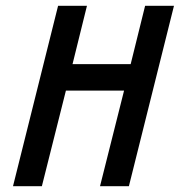

<svg xmlns="http://www.w3.org/2000/svg" viewBox="-20 -645 623 665"><path d="M25 0 181.2 -625H281.2L231.2 -422.9H432.6L482.6 -625H582.6L426.4 0H326.4L409.7 -331.2H208.3L125 0Z"/></svg>

Font: Afacad Medium
Style: Italic
Weight: 500
Italic angle: -14°
Designer: Kristian Moeller
Foundry: Dicotype
Version: Version 1.000; ttfautohint (v1.8.4.7-5d5b)